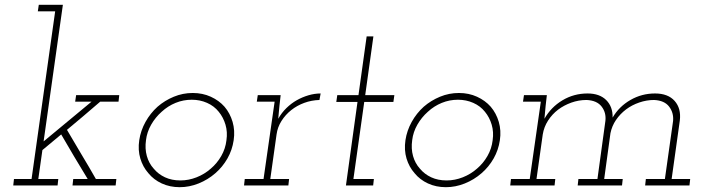

<svg xmlns="http://www.w3.org/2000/svg" viewBox="-20 -770 2917 797"><path d="M284 -27 281 0H460L463 -27H378Q349 -78 318.5 -128.5Q288 -179 258 -231Q296 -263 326.5 -288.5Q357 -314 396 -348H472L475 -375H296L292 -348H360L161 -183L241 -750H141L137 -723H209L111 -27H38L35 0H219L222 -27H139L156 -147L234 -212Q261 -165 288.5 -119Q316 -73 344 -27Z M558 -188Q552 -147 562.5 -112Q573 -77 596 -51Q618 -24 651.5 -8.5Q685 7 726 7Q766 7 804.5 -8.5Q843 -24 874 -51Q904 -77 924 -112Q944 -147 950 -188Q956 -228 945.5 -264Q935 -300 912 -327Q889 -353 855 -368.5Q821 -384 780 -384Q739 -384 701.5 -368.5Q664 -353 634 -327Q604 -300 584 -264Q564 -228 558 -188ZM586 -188Q590 -222 607.5 -252.5Q625 -283 651 -306Q677 -330 709 -343Q741 -356 776 -356Q810 -356 839.5 -343Q869 -330 888 -306Q907 -283 916 -252.5Q925 -222 920 -188Q916 -153 898.5 -122.5Q881 -92 855 -70Q829 -47 796 -34Q763 -21 729 -21Q693 -21 665 -34Q637 -47 618 -70Q598 -92 589.5 -122.5Q581 -153 586 -188Z M996 -27 993 0H1177L1180 -27H1102L1128 -212Q1132 -242 1148.5 -268Q1165 -294 1189 -313Q1213 -332 1243 -343Q1273 -354 1306 -355L1311 -382Q1286 -382 1260.5 -374.5Q1235 -367 1212 -354Q1189 -341 1169 -321.5Q1149 -302 1135 -277Q1137 -293 1137.5 -304.5Q1138 -316 1140 -331L1145 -375H1050L1046 -348H1120L1074 -27Z M1502 -619 1468 -375H1380L1376 -347H1464L1416 0H1529L1532 -27H1447L1492 -347H1613L1617 -375H1496L1530 -619Z M1663 -188Q1657 -147 1667.5 -112Q1678 -77 1701 -51Q1723 -24 1756.5 -8.5Q1790 7 1831 7Q1871 7 1909.5 -8.5Q1948 -24 1979 -51Q2009 -77 2029 -112Q2049 -147 2055 -188Q2061 -228 2050.5 -264Q2040 -300 2017 -327Q1994 -353 1960 -368.5Q1926 -384 1885 -384Q1844 -384 1806.5 -368.5Q1769 -353 1739 -327Q1709 -300 1689 -264Q1669 -228 1663 -188ZM1691 -188Q1695 -222 1712.5 -252.5Q1730 -283 1756 -306Q1782 -330 1814 -343Q1846 -356 1881 -356Q1915 -356 1944.5 -343Q1974 -330 1993 -306Q2012 -283 2021 -252.5Q2030 -222 2025 -188Q2021 -153 2003.5 -122.5Q1986 -92 1960 -70Q1934 -47 1901 -34Q1868 -21 1834 -21Q1798 -21 1770 -34Q1742 -47 1723 -70Q1703 -92 1694.5 -122.5Q1686 -153 1691 -188Z M2661 -27 2658 0H2842L2845 -27H2768L2802 -270Q2808 -320 2780.5 -351Q2753 -382 2699 -382Q2644 -382 2597 -355Q2550 -328 2523 -282Q2524 -327 2496.5 -354.5Q2469 -382 2419 -382Q2362 -382 2314.5 -353.5Q2267 -325 2240 -277Q2242 -293 2242.5 -304.5Q2243 -316 2245 -331L2250 -375H2155L2151 -348H2225L2179 -27H2101L2098 0H2282L2285 -27H2207L2233 -212Q2238 -243 2255 -269.5Q2272 -296 2297 -315Q2321 -333 2351.5 -344Q2382 -355 2415 -355Q2458 -353 2477.5 -327.5Q2497 -302 2493 -268L2460 -27H2381L2378 0H2562L2565 -27H2488L2514 -217Q2520 -247 2537 -272Q2554 -297 2579 -316Q2603 -334 2633.5 -344.5Q2664 -355 2695 -355Q2738 -353 2757.5 -327.5Q2777 -302 2774 -268L2740 -27Z"/></svg>

Font: Josefin Slab Thin Light
Style: Italic
Weight: 300
Italic angle: -12°
Version: Version 2.000